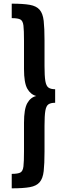

<svg xmlns="http://www.w3.org/2000/svg" viewBox="-20 -837 361 1048"><path d="M44 191V112Q78 112 91.5 104.5Q105 97 108 71Q111 45 111 -10V-167Q111 -242 129 -274Q147 -306 178 -313Q147 -321 129 -353Q111 -385 111 -460V-616Q111 -671 108 -697Q105 -723 91.5 -730.5Q78 -738 44 -738V-817Q107 -817 143 -810.5Q179 -804 196.5 -783.5Q214 -763 218.5 -723Q223 -683 223 -616V-476Q223 -422 227.5 -395Q232 -368 244.5 -359Q257 -350 281 -350V-276Q257 -276 244.5 -267.5Q232 -259 227.5 -232.5Q223 -206 223 -151V-10Q223 57 218.5 97Q214 137 196.5 157.5Q179 178 143 184.5Q107 191 44 191Z"/></svg>

Font: Oswald
Style: Regular
Weight: 400
Designer: Vernon Adams
Foundry: Vernon Adams
Version: Version 4.103; ttfautohint (v1.8.3)